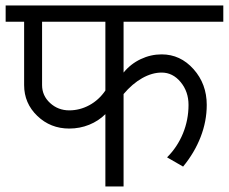

<svg xmlns="http://www.w3.org/2000/svg" viewBox="-33 -670 822 690"><path d="M215.8 -273.4Q253.9 -273.4 288.1 -292Q322.3 -310.5 345.7 -344.7V-591.8H118.2V-364.3Q118.2 -326.2 147 -299.8Q175.8 -273.4 215.8 -273.4ZM53.7 -364.3V-591.8H-12.7V-650.4H769.5V-591.8H411.1V-409.2Q436.5 -440.4 472.7 -457.5Q508.8 -474.6 547.9 -474.6Q615.2 -474.6 662.6 -421.4Q710 -368.2 710 -293Q710 -234.4 688 -177.7Q666 -121.1 625 -71.3L567.4 -104.5Q604.5 -141.6 624.5 -190.4Q644.5 -239.3 644.5 -293Q644.5 -340.8 616.2 -375Q587.9 -409.2 547.9 -409.2Q513.7 -409.2 478 -389.2Q442.4 -369.1 411.1 -332V0H345.7V-259.8Q321.3 -235.4 287.6 -221.7Q253.9 -208 215.8 -208Q148.4 -208 101.1 -253.4Q53.7 -298.8 53.7 -364.3Z"/></svg>

Font: Lohit Devanagari
Style: Regular
Weight: 400
Version: 2.95.4